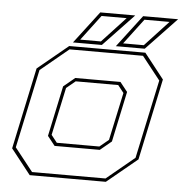

<svg xmlns="http://www.w3.org/2000/svg" viewBox="-50 -737 751 785"><g transform="rotate(5 325.0 -344.0)"><path d="M100.5 0 19.5 -103 90.5 -437 215.5 -540H528L609 -437L538 -103L413 0ZM109 -13.5H410.5L525.5 -108.5L594.5 -431.5L519.5 -526.5H218L103 -431.5L34 -108.5ZM191.5 -128 161 -166.5 205 -373.5 251.5 -412H437L467.5 -373.5L423.5 -166.5L377 -128ZM199.5 -141.5H374L411 -172L453 -368L429 -398.5H254.5L217.5 -368L175.5 -172ZM405.5 -556 506 -688H649.5L524 -556ZM258 -570H343L439.5 -674H336.5ZM229.5 -556 330 -688H473.5L348 -556ZM434 -570H519L615.5 -674H512.5Z"/></g></svg>

Font: Tourney Thin
Style: Italic
Weight: 100
Italic angle: -12°
Designer: Tyler Finck
Foundry: Etcetera Type Co
Version: Version 1.015